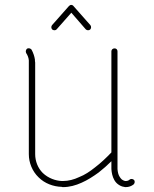

<svg xmlns="http://www.w3.org/2000/svg" viewBox="-20 -768 630 786"><path d="M262 -743 193 -665C189 -660 189 -652 194 -647C200 -643 208 -643 212 -648L272 -716L331 -648C336 -643 344 -643 349 -647C354 -652 354 -660 350 -665L281 -743C279 -746 275 -748 272 -748C268 -748 265 -746 262 -743ZM461 -80V-558C461 -565 456 -570 449 -570C442 -570 436 -565 436 -558V-144C415 -122 393 -101 368 -82C348 -66 327 -52 304 -43C283 -33 260 -27 238 -27C236 -27 233 -27 233 -27C208 -28 178 -38 155 -60C135 -80 124 -108 124 -137V-512C123 -516 123 -520 123 -524C121 -538 116 -552 109 -565C105 -570 97 -572 91 -569C86 -565 84 -557 87 -551C93 -542 97 -532 98 -521C98 -518 98 -515 98 -512V-137C98 -102 112 -67 138 -42C163 -17 198 -4 233 -3C234 -2 236 -2 238 -2C264 -2 290 -9 314 -20C339 -31 362 -46 384 -62C402 -76 420 -92 436 -108V-80V-78V-76C437 -61 440 -45 448 -31C452 -24 457 -18 464 -13C471 -8 479 -4 488 -3C490 -2 493 -2 495 -2C507 -2 518 -6 527 -13C532 -18 533 -26 529 -31C524 -36 516 -37 511 -33C507 -29 501 -27 495 -27C494 -27 493 -27 492 -27C488 -28 483 -30 479 -33C476 -36 472 -40 470 -44C464 -53 462 -64 461 -76V-78Z"/></svg>

Font: LS
Style: Light
Weight: 300
Designer: BSozoo
Foundry: BSozoo
Version: Version 001.000